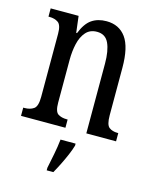

<svg xmlns="http://www.w3.org/2000/svg" viewBox="-115 -624 745 923"><g transform="rotate(15 257.5 -162.5)"><path d="M20 0V-41H27Q54 -41 72 -53.5Q90 -66 90 -113V-427Q90 -471 72.5 -483Q55 -495 29 -495H24V-536H163L173 -454H177Q197 -505 227 -525.5Q257 -546 300 -546Q363 -546 397 -499Q431 -452 431 -349V-113Q431 -66 447 -53.5Q463 -41 489 -41H493V0H345V-347Q345 -411 328 -448Q311 -485 269 -485Q234 -485 213.5 -461.5Q193 -438 184.5 -400.5Q176 -363 176 -321V-108Q176 -63 193 -52Q210 -41 236 -41H241V0ZM207 208Q214 174 221.5 136Q229 98 233 61H308V71Q302 92 290.5 119Q279 146 265.5 173Q252 200 240 221H207Z"/></g></svg>

Font: Noto Serif Thai ExtraCondensed
Style: Regular
Weight: 400
Width: 2
Designer: Monotype Design Team
Foundry: Monotype Imaging Inc.
Version: Version 2.002; ttfautohint (v1.8.4.7-5d5b)